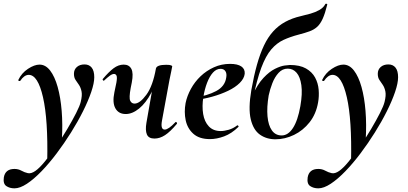

<svg xmlns="http://www.w3.org/2000/svg" viewBox="-94 -748 2227 1049"><path d="M-15 281Q-41 281 -59.5 268.5Q-78 256 -73 221Q-65 175 -15 175Q6 175 23 184.5Q40 194 58 198Q76 202 99 186Q121 171 151 134.5Q181 98 213 51.5Q245 5 273.5 -43Q302 -91 322 -130.5Q342 -170 347 -191Q356 -227 351.5 -248.5Q347 -270 337.5 -284Q328 -298 319 -311Q310 -324 310 -345Q310 -368 326 -382Q342 -396 368 -396Q393 -396 407 -378.5Q421 -361 421 -326Q421 -294 404.5 -245.5Q388 -197 359.5 -140Q331 -83 294 -24Q257 35 216 89.5Q175 144 133 187.5Q91 231 53 256Q15 281 -15 281ZM164 135Q169 -94 141 -216.5Q113 -339 63 -339Q50 -339 38 -330Q26 -321 18 -308Q16 -304 10.5 -305.5Q5 -307 6 -311Q24 -349 59 -372Q94 -395 122 -395Q155 -395 180 -362.5Q205 -330 221 -273Q237 -216 243 -142Q249 -68 244 16Z M593 -125Q554 -125 536.5 -156Q519 -187 531 -244L542 -297Q547 -326 542.5 -335Q538 -344 529 -344Q519 -344 505.5 -334Q492 -324 476 -309Q473 -305 469 -309Q465 -313 468 -317Q500 -355 526.5 -375Q553 -395 582 -395Q611 -395 623.5 -372Q636 -349 626 -297L620 -267Q610 -213 617.5 -197.5Q625 -182 641 -182Q670 -182 705.5 -230Q741 -278 758 -374L777 -373Q762 -297 732.5 -241Q703 -185 666 -155Q629 -125 593 -125ZM750 9Q718 9 708.5 -13.5Q699 -36 706 -77L758 -374Q763 -394 814 -394Q834 -394 840.5 -391Q847 -388 847 -386Q847 -382 842 -360Q837 -338 832 -312L791 -89Q782 -40 806 -40Q816 -40 830.5 -50Q845 -60 864 -80Q867 -84 871 -79.5Q875 -75 872 -71Q836 -28 807.5 -9.5Q779 9 750 9Z M1053 12Q995 12 962.5 -17Q930 -46 920.5 -91Q911 -136 920 -185Q928 -224 949 -262.5Q970 -301 1002 -331.5Q1034 -362 1075 -380.5Q1116 -399 1163 -399Q1204 -399 1224.5 -385Q1245 -371 1243 -345Q1240 -319 1216 -295Q1192 -271 1152.5 -252Q1113 -233 1064.5 -219.5Q1016 -206 966 -201L968 -214Q1039 -225 1087 -250.5Q1135 -276 1142 -324Q1146 -346 1137.5 -359Q1129 -372 1111 -372Q1088 -372 1069.5 -351.5Q1051 -331 1037.5 -296Q1024 -261 1017 -218Q1009 -167 1016 -125Q1023 -83 1047 -57.5Q1071 -32 1112 -32Q1131 -32 1155.5 -39Q1180 -46 1202 -63Q1204 -65 1207.5 -61Q1211 -57 1209 -55Q1171 -18 1130.5 -3Q1090 12 1053 12Z M1411 13Q1362 13 1326 -12.5Q1290 -38 1276 -96.5Q1262 -155 1279 -255Q1293 -334 1310 -394.5Q1327 -455 1348.5 -500Q1370 -545 1398.5 -576.5Q1427 -608 1464.5 -628.5Q1502 -649 1550 -660Q1576 -666 1602.5 -673.5Q1629 -681 1651 -693.5Q1673 -706 1683 -725Q1685 -729 1690 -727.5Q1695 -726 1694 -723Q1682 -674 1669 -645.5Q1656 -617 1639 -601.5Q1622 -586 1597.5 -577Q1573 -568 1538 -559Q1492 -547 1455 -530Q1418 -513 1388 -478Q1358 -443 1333.5 -377.5Q1309 -312 1287 -202L1284 -225Q1313 -288 1345.5 -322.5Q1378 -357 1408.5 -372Q1439 -387 1461 -390Q1483 -393 1490 -393Q1544 -393 1577.5 -374Q1611 -355 1627.5 -324.5Q1644 -294 1647 -258Q1650 -222 1644 -189Q1633 -125 1597.5 -80Q1562 -35 1512.5 -11Q1463 13 1411 13ZM1445 -8Q1480 -8 1506.5 -48.5Q1533 -89 1547 -168Q1559 -237 1552.5 -282.5Q1546 -328 1526.5 -350.5Q1507 -373 1478 -373Q1449 -373 1428 -350Q1407 -327 1394 -293.5Q1381 -260 1374 -227Q1363 -162 1367.5 -112.5Q1372 -63 1391.5 -35.5Q1411 -8 1445 -8Z M1645 281Q1619 281 1600.5 268.5Q1582 256 1587 221Q1595 175 1645 175Q1666 175 1683 184.5Q1700 194 1718 198Q1736 202 1759 186Q1781 171 1811 134.5Q1841 98 1873 51.5Q1905 5 1933.5 -43Q1962 -91 1982 -130.5Q2002 -170 2007 -191Q2016 -227 2011.5 -248.5Q2007 -270 1997.5 -284Q1988 -298 1979 -311Q1970 -324 1970 -345Q1970 -368 1986 -382Q2002 -396 2028 -396Q2053 -396 2067 -378.5Q2081 -361 2081 -326Q2081 -294 2064.5 -245.5Q2048 -197 2019.5 -140Q1991 -83 1954 -24Q1917 35 1876 89.5Q1835 144 1793 187.5Q1751 231 1713 256Q1675 281 1645 281ZM1824 135Q1829 -94 1801 -216.5Q1773 -339 1723 -339Q1710 -339 1698 -330Q1686 -321 1678 -308Q1676 -304 1670.5 -305.5Q1665 -307 1666 -311Q1684 -349 1719 -372Q1754 -395 1782 -395Q1815 -395 1840 -362.5Q1865 -330 1881 -273Q1897 -216 1903 -142Q1909 -68 1904 16Z"/></svg>

Font: Cormorant
Style: Bold Italic
Weight: 700
Italic angle: -10°
Designer: Christian Thalmann (Catharsis Fonts)
Foundry: Catharsis Fonts
Version: Version 4.000